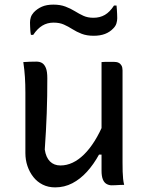

<svg xmlns="http://www.w3.org/2000/svg" viewBox="-20 -801 640 832"><path d="M138 -534Q153 -534 163 -527.5Q173 -521 179 -506Q185 -491 185 -462Q185 -423 184.5 -385.5Q184 -348 182.5 -310Q181 -272 179 -233Q177 -194 174 -153Q179 -119 196.5 -101.5Q214 -84 242 -84Q269 -84 294.5 -96Q320 -108 344 -131.5Q368 -155 390 -190Q412 -225 431 -271V-131H409Q386 -89 357 -57Q328 -25 293.5 -7Q259 11 219 11Q189 11 165 -1Q141 -13 124.5 -34Q108 -55 99 -81.5Q90 -108 90 -138Q90 -182 90 -225.5Q90 -269 90 -313Q90 -357 90 -399Q90 -436 88 -467Q86 -498 81 -532Q96 -533 109.5 -533.5Q123 -534 138 -534ZM473 -533Q486 -533 494 -529Q502 -525 506.5 -517Q511 -509 511 -496Q511 -428 511 -361Q511 -294 511 -228Q511 -162 511 -96Q511 -75 511.5 -57.5Q512 -40 513.5 -26Q515 -12 518 0Q509 0 499.5 0.5Q490 1 481.5 1.5Q473 2 464 2Q452 2 441.5 -4Q431 -10 425.5 -24Q420 -38 420 -61Q420 -141 420 -220Q420 -299 420 -377.5Q420 -456 420 -532Q429 -533 437.5 -533Q446 -533 455 -533Q464 -533 473 -533ZM385 -724Q413 -724 434.5 -736.5Q456 -749 474 -777H485Q486 -768 486.5 -759Q487 -750 487.5 -740.5Q488 -731 488 -722Q488 -711 484.5 -699.5Q481 -688 471 -678Q456 -662 435 -654Q414 -646 386 -646Q356 -646 334 -654.5Q312 -663 294 -674.5Q276 -686 257 -694.5Q238 -703 212 -703Q185 -703 163.5 -690Q142 -677 124 -650H114Q112 -659 111.5 -668Q111 -677 110.5 -686Q110 -695 110 -703Q110 -715 113.5 -726Q117 -737 126 -747Q141 -763 161.5 -772Q182 -781 211 -781Q241 -781 263.5 -772.5Q286 -764 304.5 -752.5Q323 -741 341.5 -732.5Q360 -724 385 -724Z"/></svg>

Font: Rec Mono Semicasual
Style: Regular
Weight: 400
Version: Version 1.085; ttfautohint (v1.8.4.7-5d5b)